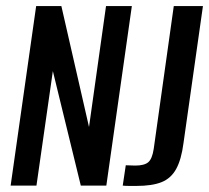

<svg xmlns="http://www.w3.org/2000/svg" viewBox="-20 -611 688 632"><path d="M15 0 99 -591H182L273 -193L329 -591H414L330 0H246L154 -377L100 0ZM429 1Q420 1 406.5 1Q393 1 384 0L394 -67L425 -66Q455 -66 468 -77Q481 -88 486 -121L552 -591H648L584 -140Q577 -86 560 -55Q543 -24 512 -11.5Q481 1 429 1Z"/></svg>

Font: Alumni Sans SemiBold
Style: Italic
Weight: 600
Italic angle: -8°
Version: Version 1.016